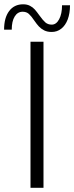

<svg xmlns="http://www.w3.org/2000/svg" viewBox="-60 -896 354 916"><path d="M85.5 -697H147.5V0H85.5ZM103.5 -798Q89 -819.5 77.5 -829.8Q66 -840 48 -840Q24 -840 10 -817.2Q-4 -794.5 -4 -754.5H-40.5Q-40.5 -811.5 -16.2 -843.5Q8 -875.5 50.5 -875.5Q69.5 -875.5 83.2 -868.2Q97 -861 106.2 -850.5Q115.5 -840 128 -822.5Q144 -800 156.2 -789.2Q168.5 -778.5 187 -778.5Q208.5 -778.5 222.2 -804.2Q236 -830 236 -871H274Q274 -832 263 -803.2Q252 -774.5 232.2 -759Q212.5 -743.5 186.5 -743.5Q165.5 -743.5 150.5 -751.2Q135.5 -759 125.5 -769.8Q115.5 -780.5 103.5 -798Z"/></svg>

Font: HK Grotesk Light
Style: Regular
Weight: 300
Designer: Alfredo Marco Pradil
Foundry: Hanken Design Co.
Version: Version 3.001